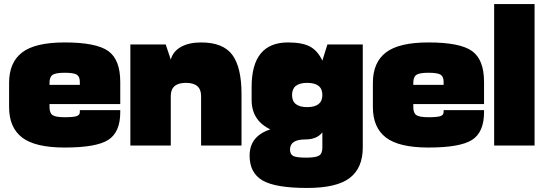

<svg xmlns="http://www.w3.org/2000/svg" viewBox="-20 -720 2690 950"><path d="M575 -165V-175H375V-165Q375 -151 359.5 -145.5Q344 -140 300 -140Q255 -140 240 -150.5Q225 -161 225 -190V-250H25V-190Q25 -89 89.5 -39.5Q154 10 300 10Q457 10 516 -28Q575 -66 575 -165ZM575 -315Q575 -425 515.5 -467.5Q456 -510 300 -510Q154 -510 89.5 -460.5Q25 -411 25 -310V-250H225V-310Q225 -339 240 -349.5Q255 -360 300 -360Q345 -360 360 -350.5Q375 -341 375 -315V-295H575ZM100 -205H575V-300H100Z M625 0H825V-425L800 -500H625ZM825 -425V-245Q825 -310 900 -310Q975 -310 975 -245V0H1175V-255Q1175 -387 1129.5 -448.5Q1084 -510 975 -510Q915 -510 875.5 -488Q836 -466 825 -425Z M1495 60Q1446 60 1430.5 51.5Q1415 43 1415 20Q1415 -30 1490 -30Q1548 -30 1575 -65V10Q1575 40 1558.5 50Q1542 60 1495 60ZM1575 -420Q1552 -469 1514 -489.5Q1476 -510 1405 -510Q1225 -510 1225 -290V-225Q1225 -106 1355 -65L1360 -90Q1215 -65 1215 50Q1215 135 1278.5 172.5Q1342 210 1500 210Q1646 210 1710.5 160.5Q1775 111 1775 10V-500H1600ZM1500 -310Q1575 -310 1575 -250Q1575 -190 1500 -190Q1425 -190 1425 -250Q1425 -310 1500 -310Z M2375 -165V-175H2175V-165Q2175 -151 2159.5 -145.5Q2144 -140 2100 -140Q2055 -140 2040 -150.5Q2025 -161 2025 -190V-250H1825V-190Q1825 -89 1889.5 -39.5Q1954 10 2100 10Q2257 10 2316 -28Q2375 -66 2375 -165ZM2375 -315Q2375 -425 2315.5 -467.5Q2256 -510 2100 -510Q1954 -510 1889.5 -460.5Q1825 -411 1825 -310V-250H2025V-310Q2025 -339 2040 -349.5Q2055 -360 2100 -360Q2145 -360 2160 -350.5Q2175 -341 2175 -315V-295H2375ZM1900 -205H2375V-300H1900Z M2425 0H2625V-700H2425Z"/></svg>

Font: Millimetre
Style: Extrablack
Weight: 900
Designer: Jérémy Landes
Version: Version 1.0